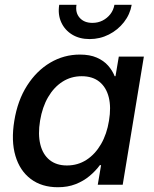

<svg xmlns="http://www.w3.org/2000/svg" viewBox="-20 -763 635 793"><path d="M219.2 10.3Q152.3 10.3 107.2 -23.7Q62 -57.6 43.7 -119.4Q25.4 -181.2 39.1 -264.2Q52.7 -348.1 91.8 -409.4Q130.9 -470.7 187.5 -504.2Q244.1 -537.6 310.1 -537.6Q351.1 -537.6 379.6 -525.1Q408.2 -512.7 426.3 -492.2Q444.3 -471.7 453.6 -448.2H457L470.7 -529.3H574.2L486.8 0H383.8L397.5 -81.1H392.6Q374.5 -56.6 349.6 -35.9Q324.7 -15.1 292.2 -2.4Q259.8 10.3 219.2 10.3ZM256.3 -79.6Q301.3 -79.6 337.2 -102.8Q373 -126 397.2 -167.7Q421.4 -209.5 430.2 -264.6Q439.5 -320.3 429.2 -361.3Q418.9 -402.3 390.6 -425.3Q362.3 -448.2 317.4 -448.2Q273.4 -448.2 238 -425.5Q202.6 -402.8 178.7 -361.8Q154.8 -320.8 145.5 -264.6Q136.2 -208.5 146.5 -166.7Q156.7 -125 184.8 -102.3Q212.9 -79.6 256.3 -79.6ZM350.1 -601.6Q308.1 -601.6 277.6 -620.4Q247.1 -639.2 232.7 -671.4Q218.3 -703.6 224.6 -743.2H295.9Q290.5 -710.4 309.1 -689.5Q327.6 -668.5 361.8 -668.5Q384.8 -668.5 403.8 -678.2Q422.9 -688 435.8 -704.6Q448.7 -721.2 452.6 -743.2H523.9Q517.1 -703.6 491.9 -671.4Q466.8 -639.2 429.7 -620.4Q392.6 -601.6 350.1 -601.6Z"/></svg>

Font: Inter 24pt Medium
Style: Italic
Weight: 500
Italic angle: -9.3988°
Designer: Rasmus Andersson
Foundry: rsms
Version: Version 4.001;git-66647c0bb